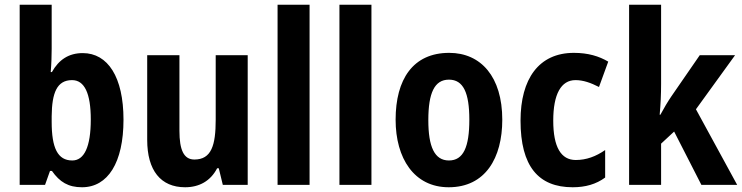

<svg xmlns="http://www.w3.org/2000/svg" viewBox="-20 -780 3130 810"><path d="M198 -574V-760H63V0H170L191 -59H199C232 -12 268 10 326 10C435 10 501 -94 501 -275C501 -455 435 -556 329 -556C270 -556 228 -528 199 -476H194C197 -512 198 -547 198 -574ZM284 -442C336 -442 363 -387 363 -276C363 -160 335 -103 285 -103C223 -103 198 -156 198 -266V-290C199 -388 220 -442 284 -442Z M1025 -547H890V-275C890 -167 872 -107 800 -107C755 -107 737 -148 737 -228V-547H601V-190C601 -61 658 10 761 10C820 10 868 -16 896 -70H903L920 0H1025Z M1286 0V-760H1151V0Z M1547 0V-760H1412V0Z M2099 -275C2099 -456 2009 -557 1875 -557C1722 -557 1649 -445 1649 -275C1649 -112 1727 10 1873 10C2028 10 2099 -114 2099 -275ZM1787 -273C1787 -388 1813 -444 1874 -444C1935 -444 1960 -388 1960 -275C1960 -160 1935 -103 1874 -103C1813 -103 1787 -161 1787 -273Z M2396 10C2450 10 2495 -3 2533 -31V-147C2494 -120 2454 -105 2409 -105C2347 -105 2314 -159 2314 -271C2314 -383 2347 -442 2408 -442C2440 -442 2472 -431 2507 -413L2546 -520C2507 -543 2461 -557 2401 -557C2253 -557 2176 -447 2176 -271C2176 -79 2251 10 2396 10Z M2769 -426V-760H2634V0H2769V-174L2824 -225L2939 0H3090L2916 -319L3081 -547H2932L2812 -373C2797 -351 2781 -324 2766 -296H2763C2767 -339 2769 -382 2769 -426Z"/></svg>

Font: Noto Sans Armenian Condensed
Style: Bold
Weight: 700
Width: 3
Designer: Monotype Design Team
Foundry: Monotype Imaging Inc.
Version: Version 2.008